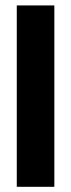

<svg xmlns="http://www.w3.org/2000/svg" viewBox="-20 -702 267 721"><path d="M43 -681.6H184.1V-0.5H43Z"/></svg>

Font: Vazir Black WOL-UI
Style: Black-WOL-UI
Weight: 900
Designer: Saber Rastikerdar
Foundry: Saber Rastikerdar
Version: Version 30.0.0